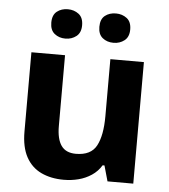

<svg xmlns="http://www.w3.org/2000/svg" viewBox="-54 -802 757 860"><g transform="rotate(5 325.0 -371.5)"><path d="M264.2 10Q206.3 10 162.5 -10.8Q118.7 -31.6 94.6 -75.8Q70.5 -120.1 70.5 -189.9V-546.4H221.7V-227.6Q221.7 -169.7 242.4 -140.1Q263.2 -110.6 308.4 -110.6Q376 -110.6 400.7 -156.9Q425.5 -203.3 425.5 -289.9V-546.4H576.3V0H460.4L440.7 -69.8H432.4Q415.4 -41.8 388.7 -24.1Q362 -6.4 330.3 1.8Q298.6 10 264.2 10ZM147.6 -686.5Q147.6 -721 167.7 -736.8Q187.8 -752.6 216.6 -752.6Q244.8 -752.6 265.5 -736.8Q286.2 -721 286.2 -686.5Q286.2 -652.9 265.5 -636.8Q244.8 -620.6 216.6 -620.6Q187.8 -620.6 167.7 -636.8Q147.6 -652.9 147.6 -686.5ZM363.7 -686.5Q363.7 -721 383.6 -736.8Q403.5 -752.6 432.9 -752.6Q461 -752.6 481.8 -736.8Q502.5 -721 502.5 -686.5Q502.5 -652.9 481.8 -636.8Q461 -620.6 432.9 -620.6Q403.5 -620.6 383.6 -636.8Q363.7 -652.9 363.7 -686.5Z"/></g></svg>

Font: Noto Sans Symbols
Style: Regular
Weight: 400
Designer: Monotype Design Team
Foundry: Monotype Imaging Inc.
Version: Version 2.002